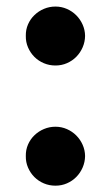

<svg xmlns="http://www.w3.org/2000/svg" viewBox="-20 -568 345 598"><path d="M60.4 -82Q60 -101.2 67.3 -117.9Q74.6 -134.6 87.4 -146.8Q100.1 -159.1 117 -166.2Q133.9 -173.3 152.7 -173.3Q171.5 -173.3 188.2 -166Q204.9 -158.7 217.3 -146.3Q229.8 -133.9 237.2 -117.4Q244.7 -100.9 245 -82Q244.7 -63.2 237.4 -46.3Q230.1 -29.5 217.7 -16.9Q205.3 -4.3 188.6 3Q171.9 10.3 152.7 10.3Q133.5 10.3 116.7 3.2Q99.8 -3.9 87.2 -16.5Q74.6 -29.1 67.3 -46Q60 -62.9 60.4 -82ZM60.4 -456.3Q60 -475.5 67.3 -492.2Q74.6 -508.9 87.4 -521.1Q100.1 -533.4 117 -540.5Q133.9 -547.6 152.7 -547.6Q171.5 -547.6 188.2 -540.3Q204.9 -533 217.3 -520.6Q229.8 -508.2 237.2 -491.7Q244.7 -475.1 245 -456.3Q244.7 -437.5 237.4 -420.6Q230.1 -403.8 217.7 -391.2Q205.3 -378.6 188.6 -371.3Q171.9 -364 152.7 -364Q133.5 -364 116.7 -371.1Q99.8 -378.2 87.2 -390.8Q74.6 -403.4 67.3 -420.3Q60 -437.1 60.4 -456.3Z"/></svg>

Font: Inter P Extra Bold
Style: Regular
Weight: 800
Designer: Rasmus Andersson
Foundry: rsms
Version: Version 3.018;git-588b23468